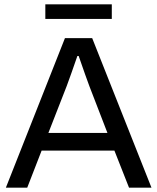

<svg xmlns="http://www.w3.org/2000/svg" viewBox="-20 -861 722 881"><path d="M188 -774V-841H493V-774ZM7 0 278 -686H403L675 0H572L505 -170H171L105 0ZM202 -251H473L390 -466Q376 -503 341 -604H335Q305 -517 286 -466Z"/></svg>

Font: Archivo
Style: Regular
Weight: 400
Designer: Hector Gatti
Foundry: Omnibus-Type
Version: Version 2.001